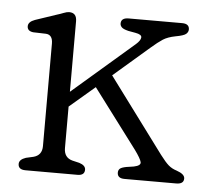

<svg xmlns="http://www.w3.org/2000/svg" viewBox="-40 -476 555 517"><g transform="rotate(5 238.0 -217.0)"><path d="M47 0Q27 0 27 -15.5Q27 -27.5 45 -33.5L65 -38Q88 -44 88 -69V-346Q88 -370 69.5 -371L35 -372Q19 -374 19 -387Q19 -399 37 -405.5L93.5 -424.5Q103.5 -427.5 112.2 -431Q121 -434.5 127 -434.5Q147.5 -434.5 147.5 -411.5V-221L313.5 -364.5Q325.5 -375 326.2 -383.2Q327 -391.5 309.5 -394.5L290 -398Q276 -401.5 271.8 -406Q267.5 -410.5 267.5 -416Q267.5 -431.5 288 -431.5H432.5Q452 -431.5 452 -416Q452 -409 446 -403.8Q440 -398.5 417.5 -394.5Q397 -390.5 384.5 -382.5Q372 -374.5 352.5 -357.5L257 -275L407 -73Q421 -54.5 430.2 -46.5Q439.5 -38.5 452.5 -34.5Q474.5 -27 474.5 -15Q474.5 0 454 0H314.5Q295 0 295 -15.5Q295 -22 299.2 -26Q303.5 -30 316.5 -32.5L336.5 -35.5Q356 -39.5 353.8 -49Q351.5 -58.5 335.5 -80.5L216 -239.5L147.5 -181V-69Q147.5 -43 170.5 -37L189.5 -32.5Q206.5 -27 206.5 -15.5Q206.5 0 187.5 0Z"/></g></svg>

Font: Fraunces 144pt S100 Light
Style: Regular
Weight: 300
Version: Version 1.000; ttfautohint (v1.8.3)